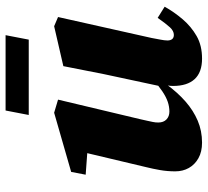

<svg xmlns="http://www.w3.org/2000/svg" viewBox="-48 -680 744 688"><g transform="rotate(-90 324.0 -336.0)"><path d="M157 16Q124 16 101 3Q78 -10 66 -31.5Q54 -53 54 -80Q54 -108 58.5 -134Q63 -160 69 -184L126 -424L165 -392L42 -401L52 -453L264 -514L311 -500L241 -206Q238 -193 235.5 -181.5Q233 -170 231 -160.5Q229 -151 229 -141Q229 -122 240 -111.5Q251 -101 268 -101Q286 -101 303.5 -107Q321 -113 341 -126.5Q361 -140 384 -160L394 -112H366Q337 -72 304.5 -43.5Q272 -15 235.5 0.5Q199 16 157 16ZM458 16Q409 16 384.5 -10.5Q360 -37 360 -88Q360 -97 361.5 -105.5Q363 -114 364 -124H357L402 -334Q409 -372 416.5 -407.5Q424 -443 431 -481L574 -514L607 -500L532 -165Q529 -148 526 -133Q523 -118 523 -108Q523 -97 528 -91Q533 -85 543 -85Q557 -85 570 -99Q583 -113 604 -143L644 -118Q625 -84 599 -53.5Q573 -23 539 -3.5Q505 16 458 16ZM256 -605 272 -688H542L526 -605Z"/></g></svg>

Font: Source Serif 4 ExtraBold
Style: Italic
Weight: 800
Italic angle: -12°
Designer: Frank Grießhammer
Foundry: Adobe Systems Incorporated
Version: Version 4.004;hotconv 1.0.116;makeotfexe 2.5.65601